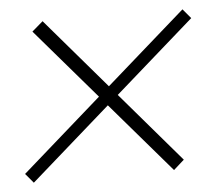

<svg xmlns="http://www.w3.org/2000/svg" viewBox="-39 -573 560 506"><g transform="rotate(-5 241.0 -320.0)"><path d="M10 -134 461 -530 482 -505 31 -109ZM91 -531 430 -135 402 -110 62 -506Z"/></g></svg>

Font: Brygada 1918
Style: Italic
Weight: 400
Italic angle: -8°
Designer: Mateusz Machalski | Borys Kosmynka | Przemek Hoffer
Foundry: NIEPODLEGLA 2018
Version: Version 3.006